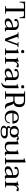

<svg xmlns="http://www.w3.org/2000/svg" viewBox="2876 -3634 913 6706"><g transform="rotate(90 3333.0 -280.5)"><path d="M190 -26H218Q277 -26 277 -62V-659H138Q98 -659 82 -609Q66 -559 65 -508H38V-700H614V-508H587Q584 -561 568.5 -610Q553 -659 514 -659H375V-62Q375 -26 433 -26H462V0H190Z M621 -96Q621 -169 697.5 -216Q774 -263 933 -285V-337Q933 -388 901 -414Q869 -440 816 -440Q778 -440 746 -425Q714 -410 714 -393Q714 -387 716 -378Q718 -369 718 -364Q718 -349 709 -338Q700 -327 680 -327Q663 -327 651.5 -339.5Q640 -352 640 -375Q640 -425 697 -452.5Q754 -480 836 -480Q928 -480 978 -439.5Q1028 -399 1028 -329V-58Q1028 -26 1050 -26Q1064 -26 1086 -34V-17Q1071 -4 1048 3Q1025 10 1001 10Q974 10 954 -1Q934 -12 934 -37V-67Q894 -23 845.5 -6.5Q797 10 751 10Q690 10 655.5 -18.5Q621 -47 621 -96ZM933 -109V-252Q827 -231 770.5 -191.5Q714 -152 714 -103Q714 -67 736 -48.5Q758 -30 797 -30Q834 -30 874.5 -54Q915 -78 933 -109Z M1183 -397Q1173 -425 1161.5 -434.5Q1150 -444 1127 -444H1111V-470H1321V-444H1305Q1266 -444 1266 -424Q1266 -422 1268 -414L1385 -82L1502 -411Q1504 -419 1504 -421Q1504 -444 1463 -444H1448V-470H1629V-444H1606Q1571 -444 1561 -417L1407 0H1331Z M1724 -616Q1724 -641 1739.5 -656Q1755 -671 1781 -671Q1806 -671 1821.5 -656Q1837 -641 1837 -616Q1837 -592 1821.5 -576.5Q1806 -561 1781 -561Q1755 -561 1739.5 -576.5Q1724 -592 1724 -616ZM1670 -25H1689Q1713 -25 1727.5 -33Q1742 -41 1742 -57V-394Q1742 -416 1721 -416Q1716 -416 1706 -412.5Q1696 -409 1692 -408L1685 -431L1811 -475H1836V-57Q1836 -41 1850.5 -33Q1865 -25 1889 -25H1908V0H1670Z M2333 -437Q2333 -418 2323.5 -408Q2314 -398 2297 -398Q2286 -398 2279.5 -402Q2273 -406 2268 -413Q2261 -420 2255 -423.5Q2249 -427 2238 -427Q2212 -427 2188.5 -408Q2165 -389 2150 -353Q2135 -317 2133 -270V-57Q2133 -41 2148 -33Q2163 -25 2187 -25H2204V0H1967V-25H1986Q2010 -25 2024.5 -33Q2039 -41 2039 -57V-393Q2039 -414 2019 -414Q2009 -414 1989 -406L1983 -428L2111 -473H2133V-381Q2147 -424 2183 -452Q2219 -480 2263 -480Q2292 -480 2312.5 -469.5Q2333 -459 2333 -437Z M2369 -96Q2369 -169 2445.5 -216Q2522 -263 2681 -285V-337Q2681 -388 2649 -414Q2617 -440 2564 -440Q2526 -440 2494 -425Q2462 -410 2462 -393Q2462 -387 2464 -378Q2466 -369 2466 -364Q2466 -349 2457 -338Q2448 -327 2428 -327Q2411 -327 2399.5 -339.5Q2388 -352 2388 -375Q2388 -425 2445 -452.5Q2502 -480 2584 -480Q2676 -480 2726 -439.5Q2776 -399 2776 -329V-58Q2776 -26 2798 -26Q2812 -26 2834 -34V-17Q2819 -4 2796 3Q2773 10 2749 10Q2722 10 2702 -1Q2682 -12 2682 -37V-67Q2642 -23 2593.5 -6.5Q2545 10 2499 10Q2438 10 2403.5 -18.5Q2369 -47 2369 -96ZM2681 -109V-252Q2575 -231 2518.5 -191.5Q2462 -152 2462 -103Q2462 -67 2484 -48.5Q2506 -30 2545 -30Q2582 -30 2622.5 -54Q2663 -78 2681 -109Z M2954 -616Q2954 -641 2969.5 -656Q2985 -671 3010 -671Q3036 -671 3051.5 -656Q3067 -641 3067 -616Q3067 -592 3051 -576.5Q3035 -561 3010 -561Q2985 -561 2969.5 -576.5Q2954 -592 2954 -616ZM2871 110Q2915 92 2936 63.5Q2957 35 2962.5 -1Q2968 -37 2968 -97V-393Q2968 -404 2961.5 -409Q2955 -414 2947 -414Q2939 -414 2917 -406L2910 -428L3036 -473H3061V-102Q3061 -1 3019 56.5Q2977 114 2876 132Z M3776 -26V0H3696Q3648 0 3620.5 -25.5Q3593 -51 3578 -102L3564 -156Q3552 -208 3540.5 -239.5Q3529 -271 3507 -290H3503H3350V-62Q3350 -26 3408 -26H3438V0H3165V-26H3194Q3223 -26 3237.5 -34.5Q3252 -43 3252 -62V-637Q3252 -656 3237.5 -664.5Q3223 -673 3194 -673H3165V-700H3503Q3619 -700 3670 -647Q3721 -594 3721 -495Q3721 -333 3588 -300Q3617 -283 3631 -254.5Q3645 -226 3660 -175Q3674 -126 3686 -97Q3698 -68 3720 -47.5Q3742 -27 3776 -26ZM3484 -331Q3625 -331 3625 -495Q3625 -576 3591 -617.5Q3557 -659 3484 -659H3350V-331Z M3934 -258Q3933 -250 3933 -234Q3933 -140 3977.5 -83Q4022 -26 4095 -26Q4161 -26 4204 -60.5Q4247 -95 4260 -167H4289Q4281 -87 4229 -38.5Q4177 10 4083 10Q3967 10 3902.5 -53.5Q3838 -117 3838 -235Q3838 -349 3902.5 -414.5Q3967 -480 4080 -480Q4184 -480 4238.5 -424.5Q4293 -369 4293 -281V-258ZM3938 -297H4210Q4208 -353 4177.5 -397.5Q4147 -442 4083 -442Q4024 -442 3987 -403Q3950 -364 3938 -297Z M4872 -439Q4872 -423 4863.5 -414Q4855 -405 4839 -405Q4828 -405 4822.5 -409Q4817 -413 4812 -421Q4806 -430 4799.5 -434.5Q4793 -439 4780 -439Q4765 -439 4741 -426Q4782 -387 4782 -322Q4782 -247 4728 -206Q4674 -165 4578 -165Q4516 -165 4471 -183Q4441 -161 4441 -137Q4441 -118 4459 -106Q4477 -94 4510 -94H4671Q4732 -94 4772.5 -67.5Q4813 -41 4813 12Q4813 82 4749 119Q4685 156 4574 156Q4480 156 4425.5 125.5Q4371 95 4371 38Q4371 -21 4446 -49Q4413 -58 4397.5 -77Q4382 -96 4382 -119Q4382 -162 4439 -199Q4409 -220 4392.5 -251Q4376 -282 4376 -322Q4376 -396 4430 -438Q4484 -480 4578 -480Q4665 -480 4717 -445Q4758 -480 4809 -480Q4837 -480 4854.5 -468Q4872 -456 4872 -439ZM4689 -322Q4689 -375 4661 -408.5Q4633 -442 4578 -442Q4524 -442 4496.5 -408.5Q4469 -375 4469 -322Q4469 -269 4496.5 -235.5Q4524 -202 4578 -202Q4633 -202 4661 -235.5Q4689 -269 4689 -322ZM4439 39Q4439 79 4477 99.5Q4515 120 4578 120Q4649 120 4690 96Q4731 72 4731 28Q4731 -4 4709.5 -19Q4688 -34 4638 -34H4493Q4464 -23 4451.5 -1.5Q4439 20 4439 39Z M5422 -34V-17Q5391 10 5337 10Q5307 10 5288.5 -6.5Q5270 -23 5270 -55V-75Q5248 -39 5202.5 -14.5Q5157 10 5100 10Q5017 10 4973 -26.5Q4929 -63 4929 -125V-393Q4929 -404 4923 -409Q4917 -414 4909 -414Q4899 -414 4879 -406L4872 -428L4997 -473H5023V-137Q5023 -84 5050 -57Q5077 -30 5127 -30Q5162 -30 5195 -47.5Q5228 -65 5249 -100Q5270 -135 5270 -184V-393Q5270 -404 5263.5 -409Q5257 -414 5249 -414Q5241 -414 5219 -406L5212 -428L5341 -473H5363V-58Q5363 -26 5386 -26Q5400 -26 5422 -34Z M5487 -25H5505Q5530 -25 5544.5 -33Q5559 -41 5559 -57V-636Q5559 -657 5538 -657Q5529 -657 5509 -649L5502 -672L5628 -717H5653V-57Q5653 -41 5667.5 -33Q5682 -25 5706 -25H5723V0H5487Z M5785 -96Q5785 -169 5861.5 -216Q5938 -263 6097 -285V-337Q6097 -388 6065 -414Q6033 -440 5980 -440Q5942 -440 5910 -425Q5878 -410 5878 -393Q5878 -387 5880 -378Q5882 -369 5882 -364Q5882 -349 5873 -338Q5864 -327 5844 -327Q5827 -327 5815.5 -339.5Q5804 -352 5804 -375Q5804 -425 5861 -452.5Q5918 -480 6000 -480Q6092 -480 6142 -439.5Q6192 -399 6192 -329V-58Q6192 -26 6214 -26Q6228 -26 6250 -34V-17Q6235 -4 6212 3Q6189 10 6165 10Q6138 10 6118 -1Q6098 -12 6098 -37V-67Q6058 -23 6009.5 -6.5Q5961 10 5915 10Q5854 10 5819.5 -18.5Q5785 -47 5785 -96ZM6097 -109V-252Q5991 -231 5934.5 -191.5Q5878 -152 5878 -103Q5878 -67 5900 -48.5Q5922 -30 5961 -30Q5998 -30 6038.5 -54Q6079 -78 6097 -109Z M6659 -437Q6659 -418 6649.5 -408Q6640 -398 6623 -398Q6612 -398 6605.5 -402Q6599 -406 6594 -413Q6587 -420 6581 -423.5Q6575 -427 6564 -427Q6538 -427 6514.5 -408Q6491 -389 6476 -353Q6461 -317 6459 -270V-57Q6459 -41 6474 -33Q6489 -25 6513 -25H6530V0H6293V-25H6312Q6336 -25 6350.5 -33Q6365 -41 6365 -57V-393Q6365 -414 6345 -414Q6335 -414 6315 -406L6309 -428L6437 -473H6459V-381Q6473 -424 6509 -452Q6545 -480 6589 -480Q6618 -480 6638.5 -469.5Q6659 -459 6659 -437Z"/></g></svg>

Font: TavirajRegular
Style: Regular
Weight: 400
Designer: Katatrad Team
Foundry: CadsonDemak
Version: Version 1.000